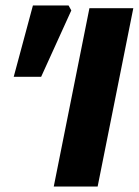

<svg xmlns="http://www.w3.org/2000/svg" viewBox="-20 -680 506 700"><path d="M176 0 306 -650H466L336 0ZM30 -400 100 -660H230L240 -642L130 -400Z"/></svg>

Font: Source Sans 3 Black
Style: Italic
Weight: 900
Italic angle: -11°
Designer: Paul D. Hunt
Foundry: Adobe
Version: Version 3.052;hotconv 1.1.0;makeotfexe 2.6.0